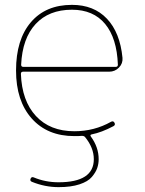

<svg xmlns="http://www.w3.org/2000/svg" viewBox="-20 -550 595 790"><path d="M276 -510Q181 -510 126.5 -451Q72 -392 67 -284Q67 -275 75 -275H457Q465 -275 465 -284Q461 -393 412.5 -451.5Q364 -510 276 -510ZM286 10Q175 10 110.5 -62.5Q46 -135 46 -260Q46 -387 107 -458.5Q168 -530 276 -530Q366 -530 420 -473Q474 -416 484 -312Q486 -289 469.5 -272Q453 -255 429 -255H75Q66 -255 66 -246Q70 -135 128 -72.5Q186 -10 286 -10Q368 -10 437 -49Q446 -54 451 -45Q456 -36 447 -31Q398 -5 357 3Q349 5 354 12Q386 56 386 105Q386 124 380 141.5Q374 159 358 178Q342 197 307 208.5Q272 220 221 220Q165 220 111 198Q102 194 106 185Q110 176 119 180Q167 200 221 200Q366 200 366 105Q366 58 330 14Q326 9 317 9Q307 10 286 10Z"/></svg>

Font: Rounded Mplus 1c Thin
Style: Regular
Weight: 250
Version: Version 1.059.20150529